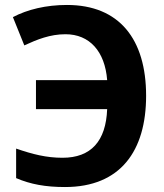

<svg xmlns="http://www.w3.org/2000/svg" viewBox="-20 -744 661 774"><path d="M244 -606C341 -606 403 -537 412 -421H125V-304H412C407 -175 347 -108 232 -108C167 -108 112 -122 45 -145V-26C103 -1 164 10 242 10C466 10 569 -136 569 -358C569 -586 461 -724 250 -724C166 -724 91 -706 32 -675L78 -561C130 -585 182 -606 244 -606Z"/></svg>

Font: Noto Sans Display
Style: Bold
Weight: 700
Designer: Monotype Design Team
Foundry: Monotype Imaging Inc.
Version: Version 1.900